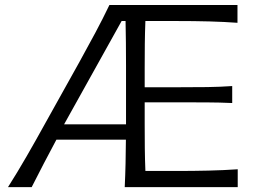

<svg xmlns="http://www.w3.org/2000/svg" viewBox="-20 -764 1051 784"><path d="M12.7 0Q50.3 -59.1 88.9 -126Q127.4 -192.9 160.2 -252.4L304.2 -510.7Q339.4 -574.2 369.6 -630.9Q399.9 -687.5 426.8 -743.7H949.7V-670.9Q896.5 -674.8 835.9 -676.5Q775.4 -678.2 693.4 -678.2H573.7Q571.8 -630.9 571.3 -584.5Q570.8 -538.1 570.8 -484.4V-407.7H700.7Q773.4 -407.7 826.2 -408.4Q878.9 -409.2 928.2 -412.6V-343.3Q876 -345.7 823.5 -345.9Q771 -346.2 699.7 -346.2H570.8V-257.8Q570.8 -204.6 571.3 -158.7Q571.8 -112.8 573.7 -65.9H699.7Q769.5 -65.9 831.3 -67.4Q893.1 -68.8 950.7 -72.8V0H489.3Q491.7 -50.3 492.7 -96.7Q493.7 -143.1 494.1 -193.8H210.4Q184.6 -146 158.9 -96.4Q133.3 -46.9 109.4 0ZM494.6 -256.3V-495.6Q494.6 -546.9 494.1 -591.3Q493.7 -635.7 492.7 -678.2H476.6L241.7 -256.3Z"/></svg>

Font: Pinar-DS3-FD Regular
Style: Regular
Weight: 400
Designer: Amin Abedi
Version: Version 3.000